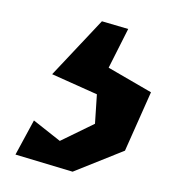

<svg xmlns="http://www.w3.org/2000/svg" viewBox="-31 -58 255 286"><g transform="rotate(5 96.5 85.5)"><path d="M151 -20 127 40 193 71 162 161 87 199 0 181 23 128 64 155 114 125 113 81 44 57 111 -28Z"/></g></svg>

Font: Underdog
Style: Regular
Weight: 400
Designer: Sergey Steblina
Foundry: Sergey Steblina, Jovanny Lemonad
Version: Version 1.001; ttfautohint (v0.9)